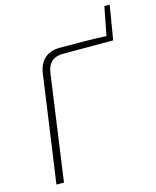

<svg xmlns="http://www.w3.org/2000/svg" viewBox="-124 -925 818 1009"><g transform="rotate(-15 285.5 -420.5)"><path d="M542 -841 512 -686C429 -690 344 -690 258 -690C196 -690 148 -657 138 -582L56 0H97L177 -574C185 -634 220 -655 268 -655H540L545 -684L571 -841Z"/></g></svg>

Font: Exo 2 Extra Light
Style: Italic
Weight: 250
Italic angle: -8°
Designer: Natanael Gama
Version: Version 1.001;PS 001.001;hotconv 1.0.88;makeotf.lib2.5.64775